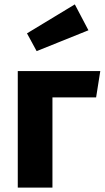

<svg xmlns="http://www.w3.org/2000/svg" viewBox="-20 -855 477 875"><path d="M61 0V-531H437L418 -411H219V0ZM383 -717 147 -622 103 -703 321 -835Z"/></svg>

Font: FiraGOUPP
Style: Bold
Weight: 700
Designer: bBox Type
Foundry: bBox Type GmbH
Version: Version 1.001